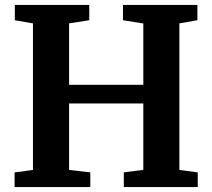

<svg xmlns="http://www.w3.org/2000/svg" viewBox="-20 -763 866 783"><path d="M114.4 -70V-667.7L40.5 -680.5V-743H344V-680.5L261.8 -667.7V-417.2H564.5V-667.3L481.5 -680.5V-743H785V-680.5L711.5 -667.7V-70L786.4 -59.9V0H484.9V-59.9L564.5 -70.4V-341H261.8V-70L348.3 -59.9V0H39.5V-59.9Z"/></svg>

Font: Merriweather Light
Style: Regular
Weight: 300
Designer: Eben Sorkin
Foundry: Eben Sorkin
Version: Version 2.100